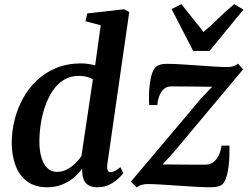

<svg xmlns="http://www.w3.org/2000/svg" viewBox="-20 -860 1151 892"><path d="M478.5 -96.5Q476.5 -78.5 480 -69.2Q483.5 -60 493.5 -60Q502 -60 512.5 -65.2Q523 -70.5 539.5 -83.5L553 -55Q547.5 -48 531.5 -32.2Q515.5 -16.5 490.5 -3.2Q465.5 10 432 10Q398 10 381 -7.2Q364 -24.5 362 -58V-76.5Q347.5 -56 324.2 -36Q301 -16 269.5 -3Q238 10 199 10Q141.5 10 105 -18Q68.5 -46 51.5 -93Q34.5 -140 34.5 -197Q34.5 -249 47.5 -301.8Q60.5 -354.5 86.2 -401.8Q112 -449 150.8 -486Q189.5 -523 241.2 -544.2Q293 -565.5 357.5 -565.5Q372.5 -565.5 389.5 -563Q406.5 -560.5 422 -556.5L448 -742.5L377 -761.5L385.5 -797.5L556.5 -817L580.5 -804ZM411.5 -491Q398.5 -499.5 381.2 -503.5Q364 -507.5 346 -507.5Q306 -507.5 275.8 -488.5Q245.5 -469.5 224.2 -437.2Q203 -405 189.2 -365Q175.5 -325 169.2 -282.8Q163 -240.5 163 -201.5Q163 -159 172.8 -127.2Q182.5 -95.5 200.5 -78.5Q218.5 -61.5 244 -61.5Q269 -61.5 290.8 -72.8Q312.5 -84 330.2 -101.2Q348 -118.5 358.5 -136ZM966 -457Q952.5 -457 931.8 -457.2Q911 -457.5 887.2 -457.8Q863.5 -458 840.5 -458.2Q817.5 -458.5 799.5 -458.5Q781.5 -458.5 772.5 -458.5Q753 -457.5 740 -445.2Q727 -433 719.8 -413.5Q712.5 -394 711 -372H673.5Q671.5 -388.5 672 -415.2Q672.5 -442 676 -470.5Q679.5 -499 687.5 -521.8Q695.5 -544.5 708.5 -553Q714 -556.5 725.5 -560Q737 -563.5 755 -563.5Q782.5 -563.5 820.5 -561.2Q858.5 -559 899 -556Q939.5 -553 975.8 -550.8Q1012 -548.5 1034.5 -548.5Q1050 -548.5 1062.8 -552Q1075.5 -555.5 1085.5 -564.5L1109.5 -538L791 -157.5L735.5 -96Q755.5 -96 781.8 -95.8Q808 -95.5 836 -95.2Q864 -95 889.5 -95Q915 -95 933.5 -95Q965 -95 984.8 -120Q1004.5 -145 1009 -183.5H1046Q1046.5 -164 1045.8 -136.8Q1045 -109.5 1041.2 -81.5Q1037.5 -53.5 1029.8 -31.5Q1022 -9.5 1008.5 0Q1002 4 989.2 7Q976.5 10 958 10Q930 10 889.5 7.8Q849 5.5 806 2.5Q763 -0.5 725.5 -2.8Q688 -5 666 -5Q653.5 -5 639.5 -1.5Q625.5 2 615.5 11L588 -16L914.5 -403ZM877.5 -623.5 777 -818 823 -840.5Q848 -809.5 873.5 -776.8Q899 -744 925.5 -711.5Q963 -743.5 996.2 -776.2Q1029.5 -809 1068 -840.5L1111 -815.5L953.5 -623.5Z"/></svg>

Font: Merriweather 24pt SemiBold
Style: Italic
Weight: 600
Italic angle: -7.8°
Version: Version 2.101